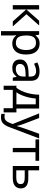

<svg xmlns="http://www.w3.org/2000/svg" viewBox="1520 -2106 826 3906"><g transform="rotate(90 1933.0 -153.0)"><path d="M402 -536H498L269 -278L517 0H415L173 -272V0H85V-536H173V-276Z M869 -546Q968 -546 1028.5 -477Q1089 -408 1089 -269Q1089 -132 1028.5 -61Q968 10 868 10Q806 10 765.5 -13.5Q725 -37 702 -68H696Q698 -51 700 -25Q702 1 702 20V240H614V-536H686L698 -463H702Q726 -498 765 -522Q804 -546 869 -546ZM853 -472Q771 -472 737.5 -426Q704 -380 702 -286V-269Q702 -170 734.5 -116.5Q767 -63 855 -63Q904 -63 935.5 -90Q967 -117 982.5 -163.5Q998 -210 998 -270Q998 -362 962.5 -417Q927 -472 853 -472Z M1432 -545Q1530 -545 1577 -502Q1624 -459 1624 -365V0H1560L1543 -76H1539Q1504 -32 1465.5 -11Q1427 10 1359 10Q1286 10 1238 -28.5Q1190 -67 1190 -149Q1190 -229 1253 -272.5Q1316 -316 1447 -320L1538 -323V-355Q1538 -422 1509 -448Q1480 -474 1427 -474Q1385 -474 1347 -461.5Q1309 -449 1276 -433L1249 -499Q1284 -518 1332 -531.5Q1380 -545 1432 -545ZM1537 -262 1458 -259Q1358 -255 1319.5 -227Q1281 -199 1281 -148Q1281 -103 1308.5 -82Q1336 -61 1379 -61Q1447 -61 1492 -98.5Q1537 -136 1537 -214Z M2188 -536V-74H2266V186H2181V0H1808V186H1724V-74H1767Q1836 -169 1870.5 -290.5Q1905 -412 1906 -536ZM2103 -467H1984Q1980 -399 1963 -326.5Q1946 -254 1919.5 -188Q1893 -122 1858 -74H2103Z M2287 -536H2381L2497 -231Q2512 -191 2524 -154.5Q2536 -118 2542 -85H2546Q2552 -110 2565 -150.5Q2578 -191 2592 -232L2701 -536H2796L2565 74Q2537 150 2492.5 195Q2448 240 2370 240Q2346 240 2328 237.5Q2310 235 2297 232V162Q2308 164 2323.5 166Q2339 168 2356 168Q2402 168 2430.5 142Q2459 116 2475 73L2503 2Z M3251 -462H3076V0H2989V-462H2816V-536H3251Z M3445 -316H3604Q3813 -316 3813 -164Q3813 -89 3762 -44.5Q3711 0 3600 0H3357V-536H3445ZM3725 -159Q3725 -208 3690.5 -225.5Q3656 -243 3594 -243H3445V-71H3596Q3652 -71 3688.5 -91Q3725 -111 3725 -159Z"/></g></svg>

Font: Noto IKEA Latin
Style: Regular
Weight: 400
Designer: Monotype Design Team
Foundry: Monotype Imaging Inc.
Version: Version 1.0